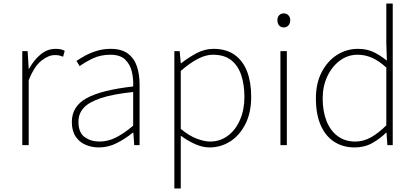

<svg xmlns="http://www.w3.org/2000/svg" viewBox="-20 -814 2328 1077"><path d="M105 0V-527H135L141 -428H143Q169 -476 207 -508Q245 -540 292 -540Q306 -540 318 -538Q330 -536 343 -529L334 -496Q321 -501 312 -503Q303 -505 287 -505Q252 -505 212 -473.5Q172 -442 141 -364V0Z M535 13Q494 13 459.5 -2Q425 -17 404 -48.5Q383 -80 383 -130Q383 -218 466 -263.5Q549 -309 727 -329Q729 -372 719.5 -412.5Q710 -453 682 -480Q654 -507 599 -507Q543 -507 498 -485Q453 -463 427 -443L409 -472Q426 -484 454.5 -500Q483 -516 520.5 -528Q558 -540 601 -540Q663 -540 698.5 -512.5Q734 -485 748.5 -440Q763 -395 763 -341V0H733L728 -70H725Q685 -37 636.5 -12Q588 13 535 13ZM538 -20Q585 -20 630 -42.5Q675 -65 727 -109V-298Q613 -286 545.5 -263.5Q478 -241 449 -208.5Q420 -176 420 -131Q420 -70 455 -45Q490 -20 538 -20Z M958 243V-527H988L994 -459H996Q1035 -490 1081.5 -515Q1128 -540 1177 -540Q1249 -540 1296 -506.5Q1343 -473 1366 -413Q1389 -353 1389 -271Q1389 -182 1356.5 -118Q1324 -54 1271 -20.5Q1218 13 1155 13Q1118 13 1077 -4.5Q1036 -22 994 -53V46V243ZM1158 -20Q1214 -20 1257.5 -52Q1301 -84 1326 -141Q1351 -198 1351 -271Q1351 -338 1333.5 -391.5Q1316 -445 1277.5 -476Q1239 -507 1174 -507Q1134 -507 1089 -483.5Q1044 -460 994 -416V-91Q1041 -52 1084 -36Q1127 -20 1158 -20Z M1553 0V-527H1589V0ZM1572 -660Q1556 -660 1546 -671Q1536 -682 1536 -701Q1536 -718 1546 -728.5Q1556 -739 1572 -739Q1587 -739 1597.5 -728.5Q1608 -718 1608 -701Q1608 -682 1597.5 -671Q1587 -660 1572 -660Z M1970 13Q1904 13 1855 -18.5Q1806 -50 1779 -111.5Q1752 -173 1752 -262Q1752 -347 1784.5 -409.5Q1817 -472 1870.5 -506Q1924 -540 1988 -540Q2036 -540 2073 -523Q2110 -506 2150 -474L2147 -573V-794H2183V0H2153L2148 -70H2146Q2113 -37 2069 -12Q2025 13 1970 13ZM1973 -20Q2019 -20 2061.5 -44Q2104 -68 2147 -111V-435Q2104 -474 2065.5 -490.5Q2027 -507 1986 -507Q1931 -507 1886.5 -474Q1842 -441 1816 -385.5Q1790 -330 1790 -262Q1790 -190 1811.5 -135.5Q1833 -81 1874 -50.5Q1915 -20 1973 -20Z"/></svg>

Font: Noto Sans TC Thin Thin
Style: Regular
Weight: 250
Version: Version 2.004-H2;hotconv 1.0.118;makeotfexe 2.5.65603